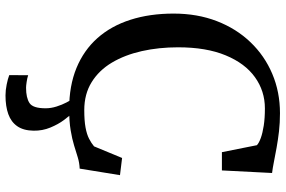

<svg xmlns="http://www.w3.org/2000/svg" viewBox="-189 -602 1032 694"><g transform="rotate(90 327.0 -255.0)"><path d="M373.6 11Q290.1 11 225.8 -15.4Q161.5 -41.9 117.6 -91.3Q73.8 -140.7 51.5 -210.4Q29.1 -280.2 29.1 -366.6Q29.1 -452.2 56.3 -522.7Q83.5 -593.2 132.5 -644.3Q181.5 -695.5 247 -723.2Q312.6 -751 389.3 -751Q423.8 -751 455.2 -747.4Q486.6 -743.7 514.2 -738.7Q541.8 -733.7 564.9 -729.1Q588.1 -724.5 605.3 -722.4L596 -541.1H530L504.8 -667.6Q496.8 -675.1 479 -681.6Q461.2 -688.1 434.3 -692.3Q407.4 -696.5 371.9 -696.5Q309.1 -696.5 259.1 -660.6Q209.1 -624.8 180.1 -554.8Q151 -484.8 151 -382.6Q151 -313.1 164.7 -251.7Q178.5 -190.3 206.3 -143.5Q234.2 -96.7 277.1 -70.2Q319.9 -43.6 378 -43.6Q416.1 -43.6 441 -48.2Q465.8 -52.8 481.5 -61Q497.3 -69.1 509 -78.9L551 -180.3L613.1 -172.7L589.5 -27Q568.3 -26.1 548.8 -20.1Q529.2 -14.1 506 -6.9Q482.8 0.3 451 5.6Q419.2 11 373.6 11ZM325.1 241.1Q306 241.1 285.5 236.9Q265 232.8 251.6 227.6L251.8 159.2Q262.3 162.7 276.2 164.7Q290.1 166.8 297.2 166.8Q333.4 166.8 352.4 154.4Q371.4 142.1 371.4 96.5Q371.4 76.3 365 56.5Q358.7 36.6 350.6 21.2Q342.6 5.8 337.8 -0.8L368.8 -6.1L387.5 -0.8Q398.2 8.7 413.7 29.6Q429.3 50.5 441.1 79.1Q452.9 107.6 452.4 139.8Q451.8 176.2 436.2 198.6Q420.7 220.9 392.5 231Q364.3 241.1 325.1 241.1Z"/></g></svg>

Font: Merriweather 7pt Light
Style: Regular
Weight: 300
Designer: Eben Sorkin
Foundry: Eben Sorkin
Version: Version 2.200;gftools[0.9.31]